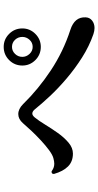

<svg xmlns="http://www.w3.org/2000/svg" viewBox="234 -925 532 1040"><g transform="rotate(-90 500.0 -405.0)"><path d="M835 -165Q769 -188 708.5 -226.5Q648 -265 594.5 -310.5Q541 -356 499 -401Q457 -446 429 -481Q417 -496 405 -496Q395 -496 384 -483Q366 -461 345 -426.5Q324 -392 299.5 -357.5Q275 -323 247 -299.5Q219 -276 188 -276Q145 -276 118.5 -302.5Q92 -329 78 -378V-381Q78 -388 83 -390Q90 -394 96 -389Q113 -377 133 -377Q146 -377 164 -382Q182 -387 207 -405.5Q232 -424 259.5 -449.5Q287 -475 311.5 -501Q336 -527 353 -547Q375 -572 402 -572Q430 -572 456 -546Q537 -463 639 -395.5Q741 -328 858 -290Q930 -267 926 -206Q925 -185 908.5 -172Q892 -159 868 -159Q853 -159 835 -165ZM766 -450Q724 -450 694.5 -479.5Q665 -509 665 -550Q665 -592 694.5 -621.5Q724 -651 766 -651Q807 -651 836.5 -621.5Q866 -592 866 -550Q866 -509 836.5 -479.5Q807 -450 766 -450ZM766 -494Q789 -494 804.5 -511Q820 -528 820 -550Q820 -573 804.5 -589.5Q789 -606 766 -606Q744 -606 728 -589.5Q712 -573 712 -550Q712 -528 728 -511Q744 -494 766 -494Z"/></g></svg>

Font: Zen Antique Soft
Style: Regular
Weight: 400
Designer: Yoshimichi Ohira
Foundry: Positype
Version: Version 1.001